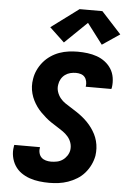

<svg xmlns="http://www.w3.org/2000/svg" viewBox="-64 -1029 727 1083"><g transform="rotate(5 300.0 -487.5)"><path d="M256 8Q228 8 199.5 4.5Q171 1 145 -8Q119 -17 97 -32.5Q75 -48 60.5 -71Q46 -94 40.5 -122Q35 -150 40 -178Q40 -181 40.5 -183Q41 -185 42 -188H187Q187 -187 187 -186Q187 -185 187 -184Q184 -169 188 -154Q192 -139 202 -129.5Q212 -120 226.5 -116Q241 -112 256 -112Q273 -112 290 -115.5Q307 -119 321.5 -129Q336 -139 346 -154Q356 -169 359 -186Q362 -208 355.5 -227.5Q349 -247 336 -262Q323 -277 306.5 -288.5Q290 -300 273 -310.5Q256 -321 239.5 -332Q223 -343 208 -356Q193 -369 179 -383Q165 -397 153.5 -413Q142 -429 133 -447Q124 -465 118.5 -485Q113 -505 112 -526Q111 -547 115 -569Q119 -595 130.5 -619.5Q142 -644 159.5 -665Q177 -686 200.5 -702Q224 -718 249.5 -727Q275 -736 301 -739.5Q327 -743 353 -743Q381 -743 408.5 -739.5Q436 -736 461.5 -727Q487 -718 508 -702Q529 -686 543 -664Q557 -642 561.5 -614.5Q566 -587 562 -559Q561 -557 560.5 -554.5Q560 -552 560 -550H414Q414 -551 414.5 -551.5Q415 -552 415 -553Q417 -567 414 -581Q411 -595 402.5 -605Q394 -615 380.5 -619Q367 -623 353 -623Q337 -623 321 -619Q305 -615 291.5 -605Q278 -595 269.5 -580Q261 -565 259 -549Q255 -528 261.5 -508Q268 -488 280.5 -472.5Q293 -457 309.5 -446Q326 -435 343 -424.5Q360 -414 376.5 -403Q393 -392 408.5 -379.5Q424 -367 438 -352.5Q452 -338 463.5 -322Q475 -306 484 -288.5Q493 -271 498.5 -250.5Q504 -230 505 -209Q506 -188 503 -167Q498 -140 486 -115Q474 -90 455.5 -68.5Q437 -47 412.5 -32Q388 -17 362 -8Q336 1 309.5 4.5Q283 8 256 8ZM270 -788 186 -867 342 -983H471L583 -861L484 -794L396 -910Z"/></g></svg>

Font: Iosevka Curly HvExObl
Style: Regular
Weight: 900
Width: 7
Italic angle: -9°
Monospace: yes
Designer: Belleve Invis
Foundry: Belleve Invis
Version: Version 11.1.0; ttfautohint (v1.8.3)